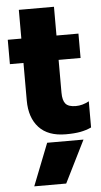

<svg xmlns="http://www.w3.org/2000/svg" viewBox="-59 -661 505 958"><g transform="rotate(-5 193.0 -182.0)"><path d="M73 -170V-358H5V-480H73V-624H249V-480H359V-358H249V-194Q249 -155 263.5 -138Q278 -121 315 -121Q348 -121 381 -139V-8Q355 4 325.5 9.5Q296 15 253 15Q164 15 118.5 -34.5Q73 -84 73 -170ZM156 49H338L233 260H73Z"/></g></svg>

Font: Prompt
Style: Bold
Weight: 700
Designer: Katatrad Team
Foundry: CadsonDemak
Version: Version 1.000